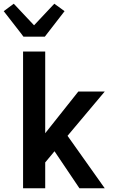

<svg xmlns="http://www.w3.org/2000/svg" viewBox="-24 -1012 644 1032"><path d="M102 -815 87 -835 -4 -952 50 -992 159 -876 268 -992 323 -952 217 -815ZM403 0 269 -199 219 -139V0H100V-735H219V-296L397 -520H539L339 -282L539 0Z"/></svg>

Font: Iosevka Fixed Extended
Style: Bold
Weight: 700
Width: 7
Monospace: yes
Designer: Belleve Invis
Foundry: Belleve Invis
Version: Version 24.1.1; ttfautohint (v1.8.4)